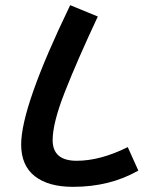

<svg xmlns="http://www.w3.org/2000/svg" viewBox="-20 -717 587 744"><path d="M263 7Q167 7 114.5 -34.5Q62 -76 62 -157Q62 -304 252 -697L359 -653Q278 -480 231 -360Q184 -240 184 -174Q184 -94 277 -94Q369 -94 475 -147L516 -56Q406 7 263 7Z"/></svg>

Font: FiraGO Medium
Style: Regular
Weight: 500
Designer: bBox Type
Foundry: bBox Type GmbH
Version: Version 1.001;PS 001.001;hotconv 1.0.88;makeotf.lib2.5.64775